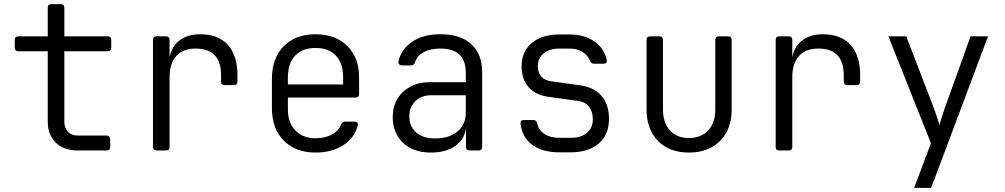

<svg xmlns="http://www.w3.org/2000/svg" viewBox="-20 -725 4840 925"><path d="M355 0Q288 0 249 -37.5Q210 -75 210 -140V-478H69Q51 -478 51 -496V-532Q51 -550 69 -550H210V-687Q210 -705 228 -705H272Q290 -705 290 -687V-550H498Q516 -550 516 -532V-496Q516 -478 498 -478H290V-140Q290 -108 307.5 -90Q325 -72 355 -72H493Q511 -72 511 -54V-18Q511 0 493 0Z M735 0Q717 0 717 -18V-532Q717 -550 735 -550H779Q797 -550 797 -532V-448Q806 -500 844.5 -530Q883 -560 945 -560Q1032 -560 1078 -508.5Q1124 -457 1124 -363V-333Q1124 -315 1106 -315H1063Q1045 -315 1045 -333V-363Q1045 -491 922 -491Q861 -491 829 -455Q797 -419 797 -353V-18Q797 0 779 0Z M1500 10Q1404 10 1347 -47.5Q1290 -105 1290 -205V-345Q1290 -445 1347 -502.5Q1404 -560 1500 -560Q1596 -560 1653 -503.5Q1710 -447 1710 -353V-273Q1710 -255 1693 -255H1367V-197Q1367 -134 1403 -96.5Q1439 -59 1500 -59Q1546 -59 1578.5 -76.5Q1611 -94 1623 -124Q1630 -139 1642 -139H1687Q1706 -139 1704 -122Q1689 -61 1634 -25.5Q1579 10 1500 10ZM1367 -318H1633V-353Q1633 -420 1598 -457Q1563 -494 1500 -494Q1437 -494 1402 -457Q1367 -420 1367 -353Z M2056 10Q1970 10 1921 -37.5Q1872 -85 1872 -161Q1872 -211 1894.5 -248.5Q1917 -286 1957 -307.5Q1997 -329 2049 -329H2224V-375Q2224 -491 2102 -491Q2053 -491 2021 -473.5Q1989 -456 1980 -426Q1975 -410 1961 -410H1917Q1909 -410 1903.5 -415Q1898 -420 1900 -429Q1912 -487 1965 -523.5Q2018 -560 2102 -560Q2199 -560 2251 -512Q2303 -464 2303 -377V-18Q2303 0 2285 0H2242Q2225 0 2225 -18V-103H2224Q2216 -51 2171.5 -20.5Q2127 10 2056 10ZM2076 -58Q2144 -58 2184 -91.5Q2224 -125 2224 -183V-266H2056Q2010 -266 1981 -237.5Q1952 -209 1952 -164Q1952 -116 1985 -87Q2018 -58 2076 -58Z M2676 9Q2594 9 2544.5 -27Q2495 -63 2488 -128Q2486 -147 2504 -147H2549Q2564 -147 2568 -130Q2575 -98 2603 -79.5Q2631 -61 2676 -61H2727Q2779 -61 2807.5 -84.5Q2836 -108 2836 -150Q2836 -188 2817.5 -211.5Q2799 -235 2763 -239L2619 -259Q2559 -268 2526 -305.5Q2493 -343 2493 -406Q2493 -477 2542 -518Q2591 -559 2676 -559H2723Q2796 -559 2844 -525Q2892 -491 2903 -437Q2907 -418 2887 -418H2842Q2828 -418 2822 -433Q2813 -458 2787 -474.5Q2761 -491 2723 -491H2676Q2627 -491 2599 -468Q2571 -445 2571 -406Q2571 -342 2638 -333L2774 -314Q2842 -305 2878 -263Q2914 -221 2914 -152Q2914 -76 2864.5 -33.5Q2815 9 2727 9Z M3299 10Q3205 10 3150 -46Q3095 -102 3095 -198V-532Q3095 -550 3113 -550H3156Q3174 -550 3174 -532V-198Q3174 -134 3207.5 -97Q3241 -60 3299 -60Q3358 -60 3392 -97Q3426 -134 3426 -198V-532Q3426 -550 3444 -550H3487Q3505 -550 3505 -532V-198Q3505 -102 3449 -46Q3393 10 3299 10Z M3735 0Q3717 0 3717 -18V-532Q3717 -550 3735 -550H3779Q3797 -550 3797 -532V-448Q3806 -500 3844.5 -530Q3883 -560 3945 -560Q4032 -560 4078 -508.5Q4124 -457 4124 -363V-333Q4124 -315 4106 -315H4063Q4045 -315 4045 -333V-363Q4045 -491 3922 -491Q3861 -491 3829 -455Q3797 -419 3797 -353V-18Q3797 0 3779 0Z M4384 180 4465 -35 4260 -550H4346L4478 -207Q4486 -185 4494 -161.5Q4502 -138 4506 -122Q4510 -138 4517.5 -161.5Q4525 -185 4533 -208L4656 -550H4740L4466 180Z"/></svg>

Font: Pitagon Sans Mono Light
Style: Regular
Weight: 300
Monospace: yes
Designer: Travis Tran
Foundry: Pitagon
Version: Version 1.001; ttfautohint (v1.8.4.7-5d5b);gftools[0.9.26]